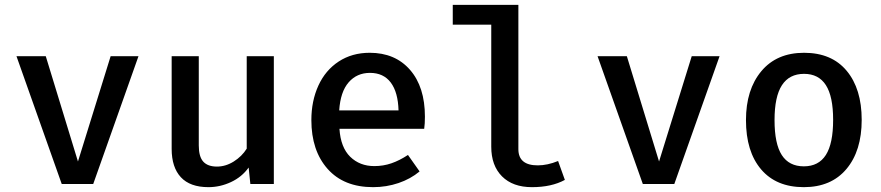

<svg xmlns="http://www.w3.org/2000/svg" viewBox="-20 -760 3640 793"><path d="M365 0H235L48 -528H169L302 -93L437 -528H552Z M801 -159Q801 -113 819.5 -92.5Q838 -72 876 -72Q912 -72 945.5 -93Q979 -114 999 -146V-528H1111V0H1014L1007 -68Q979 -29 934 -8Q889 13 841 13Q765 13 727 -28Q689 -69 689 -145V-528H801Z M1526 -74Q1563 -74 1596.5 -85.5Q1630 -97 1665 -120L1713 -52Q1676 -21 1626 -4Q1576 13 1521 13Q1400 13 1333 -62.5Q1266 -138 1266 -264Q1266 -343 1295 -406.5Q1324 -470 1379 -506Q1434 -542 1507 -542Q1612 -542 1673.5 -471.5Q1735 -401 1735 -278Q1735 -248 1732 -228H1382Q1387 -151 1426.5 -112.5Q1466 -74 1526 -74ZM1381 -304H1626Q1624 -379 1594 -419Q1564 -459 1508 -459Q1454 -459 1420 -420Q1386 -381 1381 -304Z M2121 -144Q2121 -77 2201 -77Q2241 -77 2285 -95L2313 -17Q2258 13 2177 13Q2098 13 2053.5 -31.5Q2009 -76 2009 -154V-658H1850V-740H2121Z M2765 0H2635L2448 -528H2569L2702 -93L2837 -528H2952Z M3539 -265Q3539 -137 3476 -62Q3413 13 3300 13Q3186 13 3123.5 -60.5Q3061 -134 3061 -264Q3061 -390 3124.5 -466Q3188 -542 3301 -542Q3415 -542 3477 -467.5Q3539 -393 3539 -265ZM3179 -264Q3179 -166 3209 -119.5Q3239 -73 3300 -73Q3361 -73 3391 -120Q3421 -167 3421 -265Q3421 -362 3391 -408.5Q3361 -455 3301 -455Q3240 -455 3209.5 -408Q3179 -361 3179 -264Z"/></svg>

Font: Fira Mono Medium
Style: Regular
Weight: 500
Designer: Carrois Corporate & Edenspiekermann AG
Foundry: Carrois Corporate GbR & Edenspiekermann AG
Version: Version 3.206